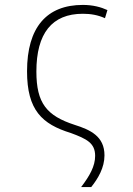

<svg xmlns="http://www.w3.org/2000/svg" viewBox="-20 -560 540 781"><path d="M310 201H351C379 166 405 122 405 72C405 -6 347 -32 284 -52C170 -89 128 -140 128 -269C128 -424 191 -504 317 -504C349 -504 378 -499 407 -486L417 -519C391 -531 358 -540 317 -540C170 -540 90 -449 90 -270C90 -112 151 -55 268 -19C333 5 367 22 367 74C367 116 345 155 310 201Z"/></svg>

Font: Noto Sans Mono ExtraCondensed ExtraLight
Style: Regular
Weight: 200
Width: 2
Designer: Monotype Design Team
Foundry: Monotype Imaging Inc.
Version: Version 2.014